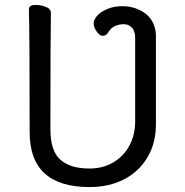

<svg xmlns="http://www.w3.org/2000/svg" viewBox="-20 -733 750 777"><path d="M342 24Q100 24 100 -198Q100 -586 97 -695Q97 -713 124 -713Q146 -713 166 -705Q186 -697 186 -680Q184 -584 184 -210Q184 -122 224.5 -86.5Q265 -51 342 -51Q396 -51 438 -75.5Q480 -100 503.5 -143.5Q527 -187 527 -242V-579Q527 -608 513.5 -621.5Q500 -635 482 -635Q437 -635 418 -602Q409 -588 396 -588Q383 -588 371 -605.5Q359 -623 359 -638Q359 -653 373 -669Q387 -685 414 -696.5Q441 -708 477 -708Q512 -708 544 -693Q606 -664 611 -594V-230Q611 -154 577 -96.5Q543 -39 482.5 -7.5Q422 24 342 24Z"/></svg>

Font: LXGW WenKai Lite
Style: Bold
Weight: 700
Designer: LXGW / Fontworks Inc.
Foundry: LXGW / Fontworks Inc.
Version: Version 1.330;April 28, 2024